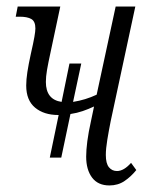

<svg xmlns="http://www.w3.org/2000/svg" viewBox="-20 -556 465 586"><path d="M132 -75 159 -205H158Q114 -205 87 -227.5Q60 -250 60 -295Q60 -313 63.5 -336Q67 -359 74 -391Q82 -426 85 -443.5Q88 -461 88 -469Q88 -491 75.5 -498Q63 -505 41 -505H28L34 -536H164L134 -395Q127 -363 123.5 -342.5Q120 -322 120 -306Q120 -252 168 -245L192 -362H228L203 -245Q222 -248 240 -253.5Q258 -259 275 -267L333 -536H393L318 -187Q312 -157 307.5 -129.5Q303 -102 303 -83Q303 -57 312.5 -45.5Q322 -34 337 -34Q358 -34 380 -59L396 -37Q380 -17 360 -3.5Q340 10 314 10Q279 10 261 -14Q243 -38 243 -78Q243 -98 246.5 -125Q250 -152 258 -188L267 -231Q250 -223 232.5 -217Q215 -211 195 -208L167 -75Z"/></svg>

Font: Noto Serif ExtraCondensed Light
Style: Italic
Weight: 300
Width: 2
Italic angle: -12°
Designer: Monotype Design Team
Foundry: Monotype Imaging Inc.
Version: Version 2.014; ttfautohint (v1.8.4.7-5d5b)